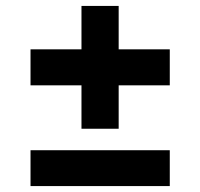

<svg xmlns="http://www.w3.org/2000/svg" viewBox="-20 -628 676 648"><path d="M255 -193.5V-340H83V-461.5H255V-608H380.5V-461.5H553V-340H380.5V-193.5ZM83 0V-121H553V0Z"/></svg>

Font: Undotted
Style: Bold
Weight: 700
Designer: Delve Withrington, Dave Bailey, Thomas Jockin
Foundry: Delve Fonts LLC
Version: Version 4.000